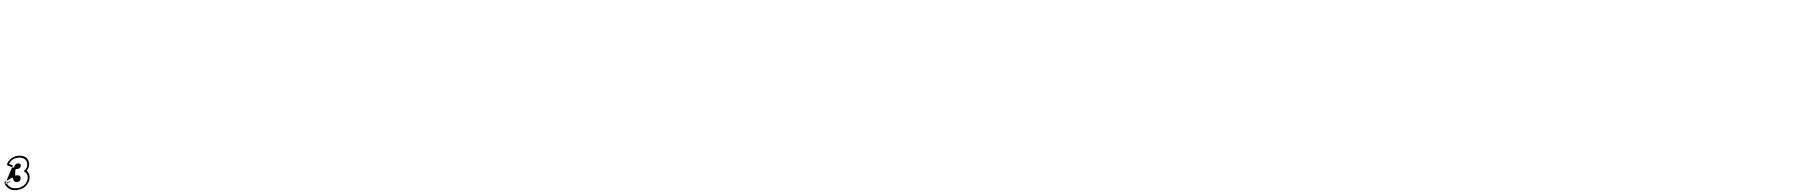

<svg xmlns="http://www.w3.org/2000/svg" viewBox="30 -2964 47642 5102"><g transform="rotate(-5 23850.5 -412.5)"><path d="M275.6 -275.2 269.6 -291.7C263.1 -298.4 252.2 -299.9 242.6 -295.5L56.4 -210.5C46.3 -205.9 37.4 -193.4 39 -181.3C39.4 -178.5 70.2 40 341.2 40C528.9 40 689.8 -82.1 714.9 -256C726.8 -338.5 702 -403.2 652.5 -447.6C693.9 -485.6 723.5 -537.7 732.5 -600C754.9 -755.9 642.3 -865 474.6 -865C227 -865 150.1 -669.2 148.3 -664.3C144.8 -654.3 147.7 -641.8 157.8 -636.5L295.4 -564.5C322.5 -550.3 331.4 -577.1 333.1 -581.2C335.3 -587.6 362.8 -664 443.7 -664C486.2 -664 516.4 -633.9 511.2 -598C504.5 -551.9 461.7 -519 425.8 -519H384.8C374.1 -519 358.4 -509.1 356.2 -494L338.5 -371C332.8 -331.6 368.8 -347.5 368.8 -347.5C368.8 -347.6 382.5 -352 396.7 -352C449.3 -352 485.2 -313.4 476.9 -256C469 -201.4 429.7 -172 370.8 -172C272.6 -172 275.3 -268.7 275.6 -275.2ZM299.9 -622 204.6 -671.8C228.8 -715.3 299.9 -815 467.4 -815C613.8 -815 700.3 -724.1 682.5 -600C673.7 -539.3 643.2 -495.2 599.6 -464.7C599.6 -464.7 565.1 -444.4 596 -423.7C648.4 -388.6 676.2 -334.4 664.9 -256C644.4 -113.9 514.8 -10 348.4 -10C159.7 -10 107.8 -127.7 93.7 -175.5L227.5 -236.6L139.5 -174.6C50.5 -113.6 57.5 -168.6 87.5 -214.6Z"/></g></svg>

Font: Hussar Ekologiczny
Style: Regular
Weight: 400
Foundry: Cannot Into Space Fonts
Version: Version 0.97